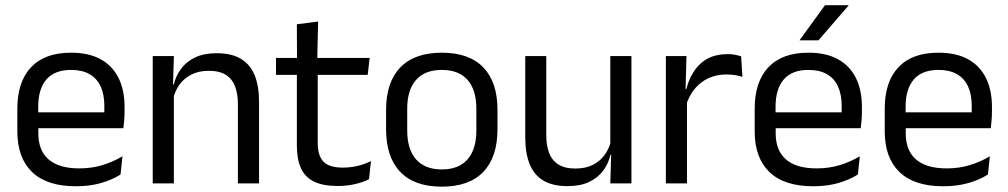

<svg xmlns="http://www.w3.org/2000/svg" viewBox="-20 -703 3864 736"><path d="M271 11Q159.5 11 103 -43.5Q46.5 -98 46.5 -199.5V-286.5Q46.5 -389.5 99 -445.2Q151.5 -501 252.5 -501Q320.5 -501 366 -475.8Q411.5 -450.5 434.5 -404Q457.5 -357.5 457.5 -293V-275Q457.5 -259 456.2 -243Q455 -227 453 -211.5H378.5Q379.5 -235.5 379.8 -257Q380 -278.5 380 -296.5Q380 -341 365.8 -371.8Q351.5 -402.5 323.2 -418.8Q295 -435 252.5 -435Q189.5 -435 158 -398.5Q126.5 -362 126.5 -294V-247.5L127 -237.5V-191Q127 -160.5 136 -136Q145 -111.5 164.2 -93.8Q183.5 -76 213.2 -66.8Q243 -57.5 284 -57.5Q331.5 -57.5 372.5 -70Q413.5 -82.5 449.5 -104L442 -34Q409.5 -13.5 366.5 -1.2Q323.5 11 271 11ZM89 -211.5V-272.5H436V-211.5Z M892 0V-303.5Q892 -343 881.2 -371.5Q870.5 -400 846.2 -415.8Q822 -431.5 780 -431.5Q741.5 -431.5 713.2 -417Q685 -402.5 667.5 -377.8Q650 -353 643 -321.5L628.5 -379H646Q654 -412 674 -439.2Q694 -466.5 727.8 -482.8Q761.5 -499 810.5 -499Q868.5 -499 904.2 -477Q940 -455 956.5 -413.8Q973 -372.5 973 -312.5V0ZM565.5 0V-488H646.5L643 -371L646.5 -366.5V0Z M1274.5 10Q1218 10 1183.5 -7Q1149 -24 1133.5 -58.5Q1118 -93 1118 -144.5V-452.5H1198V-154Q1198 -106 1220 -83.2Q1242 -60.5 1294 -60.5Q1323.5 -60.5 1350.8 -67Q1378 -73.5 1402 -85.5L1394.5 -16Q1371 -4 1339.5 3Q1308 10 1274.5 10ZM1038 -416V-481H1397L1389.5 -416ZM1118.5 -473 1118 -610 1199.5 -620.5 1196 -473Z M1673.5 12.5Q1568.5 12.5 1514.2 -44.2Q1460 -101 1460 -207.5V-282Q1460 -388 1514.5 -444.5Q1569 -501 1673.5 -501Q1778.5 -501 1832.8 -444.5Q1887 -388 1887 -282V-207.5Q1887 -101 1832.8 -44.2Q1778.5 12.5 1673.5 12.5ZM1673.5 -53.5Q1738.5 -53.5 1772.2 -92Q1806 -130.5 1806 -203V-286.5Q1806 -358.5 1772.2 -396.8Q1738.5 -435 1673.5 -435Q1609 -435 1575 -396.8Q1541 -358.5 1541 -286.5V-203Q1541 -130.5 1575 -92Q1609 -53.5 1673.5 -53.5Z M2074 -488V-184.5Q2074 -146 2084.8 -117.2Q2095.5 -88.5 2120 -72.8Q2144.5 -57 2186 -57Q2225 -57 2253 -71.2Q2281 -85.5 2298.8 -110.5Q2316.5 -135.5 2323 -167L2337.5 -109.5H2320Q2312.5 -76.5 2292.5 -49.2Q2272.5 -22 2238.8 -5.8Q2205 10.5 2155.5 10.5Q2098 10.5 2062.2 -11.2Q2026.5 -33 2010 -74.8Q1993.5 -116.5 1993.5 -175.5V-488ZM2400.5 -488V0H2319.5L2323 -117L2319.5 -122V-488Z M2609.5 -298.5 2591 -361 2611 -362Q2627 -424 2666 -459.8Q2705 -495.5 2769.5 -495.5Q2785.5 -495.5 2798.2 -493Q2811 -490.5 2821 -487L2826 -408.5Q2813.5 -412.5 2798.2 -415Q2783 -417.5 2764.5 -417.5Q2709.5 -417.5 2668.8 -387Q2628 -356.5 2609.5 -298.5ZM2532.5 0V-488H2611.5L2607.5 -344L2613.5 -338V0Z M3097.5 11Q2986 11 2929.5 -43.5Q2873 -98 2873 -199.5V-286.5Q2873 -389.5 2925.5 -445.2Q2978 -501 3079 -501Q3147 -501 3192.5 -475.8Q3238 -450.5 3261 -404Q3284 -357.5 3284 -293V-275Q3284 -259 3282.8 -243Q3281.5 -227 3279.5 -211.5H3205Q3206 -235.5 3206.2 -257Q3206.5 -278.5 3206.5 -296.5Q3206.5 -341 3192.2 -371.8Q3178 -402.5 3149.8 -418.8Q3121.5 -435 3079 -435Q3016 -435 2984.5 -398.5Q2953 -362 2953 -294V-247.5L2953.5 -237.5V-191Q2953.5 -160.5 2962.5 -136Q2971.5 -111.5 2990.8 -93.8Q3010 -76 3039.8 -66.8Q3069.5 -57.5 3110.5 -57.5Q3158 -57.5 3199 -70Q3240 -82.5 3276 -104L3268.5 -34Q3236 -13.5 3193 -1.2Q3150 11 3097.5 11ZM2915.5 -211.5V-272.5H3262.5V-211.5ZM3142.5 -683H3232.5V-681.5L3117.5 -548.5H3045.5V-549.5Z M3596 11Q3484.5 11 3428 -43.5Q3371.5 -98 3371.5 -199.5V-286.5Q3371.5 -389.5 3424 -445.2Q3476.5 -501 3577.5 -501Q3645.5 -501 3691 -475.8Q3736.5 -450.5 3759.5 -404Q3782.5 -357.5 3782.5 -293V-275Q3782.5 -259 3781.2 -243Q3780 -227 3778 -211.5H3703.5Q3704.5 -235.5 3704.8 -257Q3705 -278.5 3705 -296.5Q3705 -341 3690.8 -371.8Q3676.5 -402.5 3648.2 -418.8Q3620 -435 3577.5 -435Q3514.5 -435 3483 -398.5Q3451.5 -362 3451.5 -294V-247.5L3452 -237.5V-191Q3452 -160.5 3461 -136Q3470 -111.5 3489.2 -93.8Q3508.5 -76 3538.2 -66.8Q3568 -57.5 3609 -57.5Q3656.5 -57.5 3697.5 -70Q3738.5 -82.5 3774.5 -104L3767 -34Q3734.5 -13.5 3691.5 -1.2Q3648.5 11 3596 11ZM3414 -211.5V-272.5H3761V-211.5Z"/></svg>

Font: Anek Tamil
Style: Regular
Weight: 400
Designer: Aadarsh Rajan (Tamil), Yesha Goshar (Latin)
Foundry: Ek Type
Version: Version 1.003